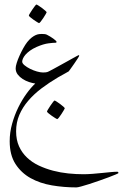

<svg xmlns="http://www.w3.org/2000/svg" viewBox="-20 -462 533 832"><path d="M493.2 288.1Q493.2 289.1 481.2 294.2Q469.2 299.3 450.9 306.2Q432.6 313 410.4 320.8Q388.2 328.6 367.9 335.2Q347.7 341.8 332 345.9Q316.4 350.1 311 350.1Q256.8 350.1 205.1 341.3Q153.3 332.5 112.5 309.8Q71.8 287.1 46.9 248.3Q22 209.5 22 149.9Q22 111.8 32.5 74.2Q43 36.6 59.3 3.4Q75.7 -29.8 95.2 -56.6Q114.7 -83.5 132.8 -100.1Q121.1 -101.6 106.2 -106.4Q91.3 -111.3 78.4 -119.6Q65.4 -127.9 56.6 -139.4Q47.9 -150.9 47.9 -166Q47.9 -174.8 52.5 -189.5Q57.1 -204.1 64.5 -220.5Q71.8 -236.8 80.6 -252.7Q89.4 -268.6 98.1 -279.8Q108.4 -292.5 117.7 -299.6Q127 -306.6 135 -310.1Q143.1 -313.5 149.9 -314.2Q156.7 -314.9 161.1 -314.9Q167 -314.9 173.6 -314.2Q180.2 -313.5 184.1 -311Q189.9 -308.1 197.3 -303.7Q204.6 -299.3 210.7 -294.9Q216.8 -290.5 220.9 -286.6Q225.1 -282.7 225.1 -280.8Q225.1 -279.8 224.6 -278.8Q223.6 -276.9 222.2 -276.9Q211.4 -276.9 189.9 -274.2Q168.5 -271.5 139.2 -258.8Q121.6 -251 109.6 -242.2Q97.7 -233.4 90.3 -224.9Q83 -216.3 79.6 -208.5Q76.2 -200.7 76.2 -194.8Q76.2 -187.5 86.2 -179.2Q96.2 -170.9 110.4 -163.8Q124.5 -156.7 139.9 -152.3Q155.3 -147.9 166 -147.9Q168.9 -147.9 177 -148.4Q185.1 -148.9 191.9 -152.8Q200.7 -157.2 213.6 -164.3Q226.6 -171.4 240.7 -179.2Q254.9 -187 269 -194.8Q283.2 -202.6 294.4 -209Q305.7 -215.3 313 -219.2Q320.3 -223.1 320.8 -223.1Q323.2 -223.1 323.2 -220.2Q323.2 -218.8 316.7 -208.5Q310.1 -198.2 301.8 -186.3Q293.5 -174.3 286.1 -164.1Q278.8 -153.8 277.8 -152.8Q274.9 -150.4 261.7 -143.6Q248.5 -136.7 231.9 -127Q192.9 -104 159.7 -78.9Q126.5 -53.7 102.1 -25.1Q77.6 3.4 63.7 36.1Q49.8 68.8 49.8 106.9Q49.8 144 62.5 172.1Q75.2 200.2 97.2 220.9Q119.1 241.7 148.2 255.4Q177.2 269 209.7 277.6Q242.2 286.1 276.1 289.6Q310.1 293 341.8 293Q359.9 293 380.9 291.3Q401.9 289.6 421.9 287.6Q441.9 285.6 459.2 283.9Q476.6 282.2 487.8 282.2Q493.2 282.2 493.2 288.1ZM182.1 -409.7Q182.1 -407.7 177.7 -400.1Q173.3 -392.6 167.7 -384Q162.1 -375.5 156.7 -368.7Q151.4 -361.8 148.9 -361.8Q147.9 -361.8 140.9 -366.2Q133.8 -370.6 125.7 -376.2Q117.7 -381.8 111.3 -387.2Q105 -392.6 105 -394.5Q105 -396.5 109.6 -404.1Q114.3 -411.6 119.9 -420.2Q125.5 -428.7 130.9 -435.5Q136.2 -442.4 137.7 -442.4Q139.6 -442.4 147 -437.7Q154.3 -433.1 162.1 -427.2Q169.9 -421.4 176 -416Q182.1 -410.6 182.1 -409.7ZM260.7 6.3Q260.7 8.3 256.3 15.9Q252 23.4 246.3 32Q240.7 40.5 235.4 47.4Q230 54.2 227.5 54.2Q226.6 54.2 219.5 49.8Q212.4 45.4 204.3 39.8Q196.3 34.2 189.9 28.8Q183.6 23.4 183.6 21.5Q183.6 19.5 188.2 12Q192.9 4.4 198.5 -4.2Q204.1 -12.7 209.5 -19.5Q214.8 -26.4 216.3 -26.4Q218.3 -26.4 225.6 -21.7Q232.9 -17.1 240.7 -11.2Q248.5 -5.4 254.6 0Q260.7 5.4 260.7 6.3Z"/></svg>

Font: Scheherazade Urdu
Style: Regular
Weight: 400
Designer: SIL International
Foundry: SIL International
Version: Version 1.005 (build 117/117)